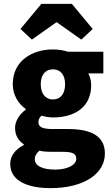

<svg xmlns="http://www.w3.org/2000/svg" viewBox="-20 -765 578 994"><path d="M241 209C414 209 523 135 523 30C523 -60 454 -97 331 -97H252C199 -97 179 -108 179 -132C179 -148 184 -156 195 -166C217 -160 237 -157 254 -157C364 -157 452 -208 452 -324C452 -348 445 -371 437 -385H515V-497H332C309 -505 282 -509 254 -509C146 -509 46 -450 46 -329C46 -271 78 -225 113 -201V-197C81 -174 58 -138 58 -103C58 -62 77 -36 103 -18V-14C57 10 33 43 33 84C33 173 126 209 241 209ZM254 -250C218 -250 191 -277 191 -329C191 -380 217 -406 254 -406C291 -406 317 -380 317 -329C317 -277 291 -250 254 -250ZM266 113C202 113 160 95 160 59C160 43 168 29 184 15C199 19 218 21 254 21H302C349 21 375 27 375 57C375 89 329 113 266 113ZM145 -560 271 -649H275L401 -560L460 -615L352 -745H194L86 -615Z"/></svg>

Font: Source Sans Pro
Style: Bold
Weight: 700
Designer: Paul D. Hunt
Foundry: Adobe Systems Incorporated
Version: Version 3.006;hotconv 1.0.111;makeotfexe 2.5.65597